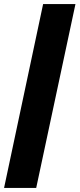

<svg xmlns="http://www.w3.org/2000/svg" viewBox="-35 -763 391 944"><path d="M-15 161 177 -743H336L143 161Z"/></svg>

Font: Saira ExtraBold
Style: Italic
Weight: 800
Italic angle: -12°
Designer: Hector Gatti with collaboration of the Omnibus-Type team
Foundry: Omnibus-Type
Version: Version 1.100; ttfautohint (v1.8.3)